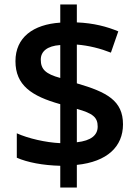

<svg xmlns="http://www.w3.org/2000/svg" viewBox="-20 -779 614 857"><path d="M249 -39V58H323V-43C459 -57 529 -125 529 -224C529 -330 457 -368 323 -407V-580C376 -576 430 -562 475 -544L508 -639C458 -660 398 -676 323 -679V-759H249V-678C128 -670 49 -612 49 -506C49 -399 120 -350 249 -314V-140C184 -143 106 -161 55 -184V-75C103 -54 171 -41 249 -39ZM249 -578V-431C183 -449 162 -470 162 -513C162 -549 190 -574 249 -578ZM323 -144V-293C395 -273 416 -255 416 -214C416 -176 387 -151 323 -144Z"/></svg>

Font: Noto Sans Syriac SemiBold
Style: Regular
Weight: 600
Designer: Patrick Giasson and the Monotype Design Team
Foundry: Monotype Imaging Inc.
Version: Version 3.000